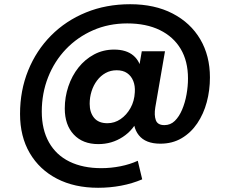

<svg xmlns="http://www.w3.org/2000/svg" viewBox="-20 -676 1090 910"><path d="M445 214Q333 214 250 171Q167 128 121 49.5Q75 -29 75 -136Q75 -247 113.5 -342Q152 -437 222 -507.5Q292 -578 387.5 -617Q483 -656 597 -656Q713 -656 798 -612Q883 -568 929 -490Q975 -412 975 -309Q975 -248 960 -192Q945 -136 915 -91.5Q885 -47 841 -21Q797 5 740 5Q670 5 638 -35Q606 -75 615 -141L618 -173L638 -119Q614 -61 562 -27Q510 7 446 7Q372 7 329.5 -38.5Q287 -84 287 -162Q287 -216 304 -266.5Q321 -317 352 -356Q383 -395 426 -418Q469 -441 521 -441Q579 -441 612.5 -412.5Q646 -384 652 -331L632 -316L652 -433H762L716 -167Q710 -130 718.5 -106.5Q727 -83 759 -83Q788 -83 808.5 -103Q829 -123 843 -156Q857 -189 864 -228Q871 -267 871 -304Q871 -386 836.5 -444Q802 -502 737.5 -533.5Q673 -565 583 -565Q495 -565 421 -532.5Q347 -500 292.5 -443Q238 -386 208 -310Q178 -234 178 -147Q178 -62 212 -1.5Q246 59 309.5 90Q373 121 460 121Q506 121 551 112Q596 103 633 86L654 174Q607 194 554 204Q501 214 445 214ZM489 -92Q523 -92 551.5 -111.5Q580 -131 598.5 -164Q617 -197 619 -239Q621 -269 611.5 -292.5Q602 -316 582.5 -329.5Q563 -343 533 -343Q504 -343 480.5 -330Q457 -317 440 -294.5Q423 -272 414 -243.5Q405 -215 405 -184Q405 -143 426 -117.5Q447 -92 489 -92Z"/></svg>

Font: DM Sans 20pt
Style: Bold
Weight: 700
Version: Version 4.004;gftools[0.9.30]